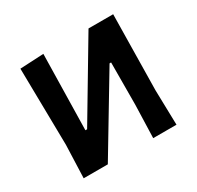

<svg xmlns="http://www.w3.org/2000/svg" viewBox="-141 -809 995 971"><g transform="rotate(-30 356.0 -323.5)"><path d="M84 0 91 -192 84 -640 222 -647 213 -206H223L484 -644H628L621 -204L626 0H490L496 -192L497 -438H488L225 0Z"/></g></svg>

Font: Alegreya Sans SC
Style: Bold
Weight: 700
Designer: Juan Pablo del Peral
Foundry: Huerta Tipografica
Version: Version 2.007